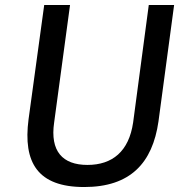

<svg xmlns="http://www.w3.org/2000/svg" viewBox="-20 -743 745 773"><path d="M618 -254 681 -723H579L516 -250C499 -133 432 -79 332 -79C232 -79 181 -134 198 -250L262 -723H158L95 -263C72 -88 132 10 319 10C505 10 594 -87 618 -254Z"/></svg>

Font: United Sans Medium
Style: Italic
Weight: 500
Italic angle: -8°
Designer: Pablo Impallari, Rodrigo Fuenzalida (Modified by Dan O. Williams)
Version: Version 1.000;PS 001.000;hotconv 1.0.88;makeotf.lib2.5.64775